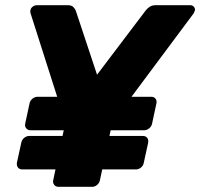

<svg xmlns="http://www.w3.org/2000/svg" viewBox="-20 -720 772 740"><path d="M205 0Q195 0 189 -7.5Q183 -15 185 -25L232 -248L98 -668Q96 -674 97 -679Q98 -688 105.5 -694Q113 -700 123 -700H241Q256 -700 263 -692.5Q270 -685 272 -679L354 -432L541 -679Q545 -685 555 -692.5Q565 -700 580 -700H713Q722 -700 727.5 -693.5Q733 -687 731 -679Q730 -676 728.5 -673.5Q727 -671 726 -668L413 -248L365 -25Q363 -15 354.5 -7.5Q346 0 335 0ZM66 -67Q55 -67 49.5 -74Q44 -81 45 -92L62 -170Q64 -181 73 -188.5Q82 -196 93 -196H531Q542 -196 547.5 -188.5Q553 -181 551 -170L534 -92Q532 -81 523 -74Q514 -67 504 -67ZM98 -218Q87 -218 81 -225.5Q75 -233 77 -243L94 -322Q96 -332 105 -339.5Q114 -347 125 -347H563Q574 -347 579.5 -339.5Q585 -332 583 -322L566 -243Q564 -233 555 -225.5Q546 -218 536 -218Z"/></svg>

Font: Rubik
Style: Bold Italic
Weight: 700
Italic angle: -12°
Designer: Hubert and Fischer
Foundry: Hubert and Fischer
Version: Version 2.300;gftools[0.9.30]